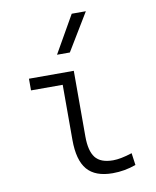

<svg xmlns="http://www.w3.org/2000/svg" viewBox="-89 -863 763 941"><g transform="rotate(-10 293.0 -392.5)"><path d="M396 9.8Q309.1 9.8 269 -37.4Q229 -84.5 229 -185.5V-459.5H71.3V-517.6H294.4V-190.4Q294.4 -119.1 320.3 -85.7Q346.2 -52.2 408.7 -52.2Q446.3 -52.2 503.4 -70.8L511.7 -10.7Q455.6 9.8 396 9.8ZM227.1 -609.4 333 -794.9H403.3L291 -609.4Z"/></g></svg>

Font: Cascadia Code NF Light
Style: Regular
Weight: 300
Monospace: yes
Designer: Aaron Bell
Foundry: Saja Typeworks
Version: Version 2404.023; ttfautohint (v1.8.4)